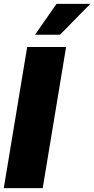

<svg xmlns="http://www.w3.org/2000/svg" viewBox="-21 -970 486 990"><path d="M319.8 -727.5 199.2 0H-1.5L119.1 -727.5ZM159.7 -791 270.5 -950.2H444.8L288.6 -791Z"/></svg>

Font: Inter 24pt Black
Style: Italic
Weight: 900
Italic angle: -9.3988°
Designer: Rasmus Andersson
Foundry: rsms
Version: Version 4.001;git-66647c0bb